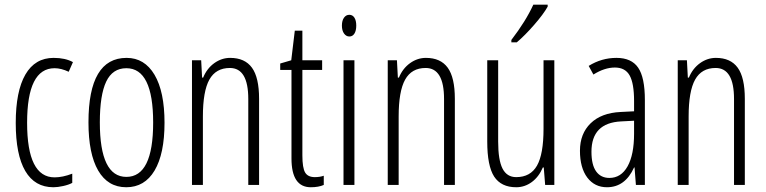

<svg xmlns="http://www.w3.org/2000/svg" viewBox="-20 -786 3254 816"><path d="M207 9.8Q127.9 9.8 87.4 -59.3Q46.9 -128.4 46.9 -263.4Q46.9 -398.4 87.9 -469.2Q128.9 -540 208 -540Q257.3 -540 290 -522L272 -481Q239.7 -496.1 211.9 -496.1Q95.2 -496.1 95.2 -264.2Q95.2 -32.2 211.9 -32.2Q246.1 -32.2 287.1 -47.9V-8.8Q272 -0.5 248.5 4.6Q225.1 9.8 207 9.8Z M518.1 -540Q594.2 -540 636.7 -468.3Q679.2 -396.5 679.2 -264.4Q679.2 -132.3 637 -61.3Q594.7 9.8 516.6 9.8Q438.5 9.8 397.2 -61.3Q356 -132.3 356 -266.1Q356 -540 518.1 -540ZM517.1 -496.1Q458.5 -496.1 431.4 -439.2Q404.3 -382.3 404.3 -266.1Q404.3 -34.2 517.1 -34.2Q630.9 -34.2 630.9 -265.1Q630.9 -496.1 517.1 -496.1Z M958 -540Q1020.5 -540 1050.8 -498.3Q1081.1 -456.5 1081.1 -366.2V0H1035.2V-365.2Q1035.2 -497.1 957 -497.1Q897.5 -497.1 869.9 -447.8Q842.3 -398.4 842.3 -291V0H795.9V-529.8H835L838.9 -456.1H843.3Q859.4 -495.1 890.6 -517.6Q921.9 -540 958 -540Z M1265.1 -529.8H1349.1V-488.8H1265.1V-126Q1265.1 -72.3 1276.9 -52.7Q1288.6 -33.2 1317.9 -33.2Q1339.4 -33.2 1356 -39.1V0Q1334 9.8 1300.8 9.8Q1218.8 9.8 1218.8 -112.8V-488.8H1170.9V-516.1L1217.8 -529.8L1232.9 -655.8H1265.1Z M1433.1 -677.2Q1433.1 -698.2 1441.9 -710.7Q1450.7 -723.1 1464.6 -723.1Q1478.5 -723.1 1486.3 -710.9Q1494.1 -698.7 1494.1 -677.2Q1494.1 -655.8 1486.3 -643.3Q1478.5 -630.9 1464.8 -630.9Q1451.2 -630.9 1442.1 -643.6Q1433.1 -656.2 1433.1 -677.2ZM1486.3 0H1439.9V-529.8H1486.3Z M1790 -540Q1852.5 -540 1882.8 -498.3Q1913.1 -456.5 1913.1 -366.2V0H1867.2V-365.2Q1867.2 -497.1 1789.1 -497.1Q1729.5 -497.1 1701.9 -447.8Q1674.3 -398.4 1674.3 -291V0H1627.9V-529.8H1667L1670.9 -456.1H1675.3Q1691.4 -495.1 1722.7 -517.6Q1753.9 -540 1790 -540Z M2307.6 -766.1V-757.8Q2289.6 -725.6 2250 -680.2Q2210.4 -634.8 2176.3 -606H2153.3V-616.2Q2214.8 -696.3 2246.6 -766.1ZM2335.9 0H2296.9L2291 -74.2H2287.1Q2270 -34.2 2240 -12.2Q2210 9.8 2173.8 9.8Q2109.9 9.8 2080.1 -35.6Q2050.8 -81.1 2050.8 -184.1V-529.8H2097.2V-184.1Q2097.2 -106 2115.7 -69.6Q2134.3 -33.2 2173.8 -33.2Q2234.4 -33.2 2262.2 -82Q2290 -130.9 2290 -238.8V-529.8H2335.9Z M2481.9 -505.9Q2536.6 -540 2600.1 -540Q2663.6 -540 2692.1 -498.5Q2720.7 -457 2720.7 -360.8V0H2682.6L2676.8 -74.2H2674.8Q2636.7 9.8 2559.6 9.8Q2507.3 9.8 2476.1 -31.2Q2444.8 -72.8 2444.8 -145.3Q2444.8 -217.8 2490.2 -262Q2535.6 -306.2 2617.7 -310.1L2674.8 -313V-356.9Q2674.8 -431.6 2656 -465.3Q2637.2 -499 2593.3 -499Q2549.3 -499 2502 -469.2ZM2493.7 -141.1Q2493.7 -85 2513.7 -57.4Q2533.7 -29.8 2569.8 -29.8Q2619.6 -29.8 2647.2 -79.1Q2674.8 -128.4 2674.8 -217.8V-272.9L2619.6 -270Q2493.7 -263.7 2493.7 -141.1Z M3022.5 -540Q3085 -540 3115.2 -498.3Q3145.5 -456.5 3145.5 -366.2V0H3099.6V-365.2Q3099.6 -497.1 3021.5 -497.1Q2961.9 -497.1 2934.3 -447.8Q2906.7 -398.4 2906.7 -291V0H2860.4V-529.8H2899.4L2903.3 -456.1H2907.7Q2923.8 -495.1 2955.1 -517.6Q2986.3 -540 3022.5 -540Z"/></svg>

Font: Open Sans Hebrew Condensed Light
Style: Regular
Weight: 300
Width: 3
Foundry: Ascender Corporation, Yanek Iontef
Version: Version 2.001;PS 002.001;hotconv 1.0.70;makeotf.lib2.5.58329